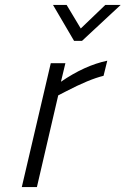

<svg xmlns="http://www.w3.org/2000/svg" viewBox="-20 -755 507 775"><path d="M68 0H129L215 -370L246 -386C308.7 -418.7 359.3 -439.7 398 -449L413 -510C352.3 -497.3 290 -469 226 -425L244 -500H185ZM311 -590 467 -735H405L306 -640L249 -735H194L279 -590Z"/></svg>

Font: Titillium Web
Style: Light Italic
Weight: 300
Italic angle: -13°
Version: Version 1.001;PS 57.000;hotconv 1.0.70;makeotf.lib2.5.55311